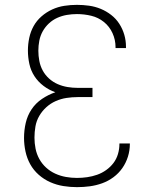

<svg xmlns="http://www.w3.org/2000/svg" viewBox="-20 -763 640 791"><path d="M297 8Q269 8 241 3.5Q213 -1 187 -12.5Q161 -24 139.5 -43Q118 -62 104.5 -86.5Q91 -111 85 -139Q79 -167 79 -195Q79 -226 86 -256.5Q93 -287 110 -312.5Q127 -338 153 -355.5Q179 -373 208 -383Q182 -392 159.5 -409Q137 -426 122 -449Q107 -472 101 -499.5Q95 -527 95 -555Q95 -581 100.5 -607Q106 -633 118.5 -655.5Q131 -678 151 -695.5Q171 -713 195 -724Q219 -735 245 -739Q271 -743 297 -743Q322 -743 347 -739.5Q372 -736 395 -726.5Q418 -717 438 -701.5Q458 -686 471.5 -665Q485 -644 492 -620Q499 -596 499 -571Q499 -569 499 -568Q499 -567 499 -565H456Q456 -566 456 -567Q456 -568 456 -569Q456 -599 443.5 -626.5Q431 -654 408 -672.5Q385 -691 356 -698Q327 -705 297 -705Q276 -705 255.5 -701.5Q235 -698 216 -689.5Q197 -681 181.5 -666.5Q166 -652 156 -634Q146 -616 142 -595.5Q138 -575 138 -554Q138 -533 142 -512Q146 -491 156 -472.5Q166 -454 182 -439.5Q198 -425 217.5 -416.5Q237 -408 258 -404.5Q279 -401 300 -401H361V-363H300Q277 -363 254 -359.5Q231 -356 209.5 -346.5Q188 -337 170.5 -321Q153 -305 141.5 -285Q130 -265 126 -242Q122 -219 122 -196Q122 -173 126.5 -150.5Q131 -128 142 -108Q153 -88 170 -72.5Q187 -57 208 -47.5Q229 -38 251.5 -34Q274 -30 297 -30Q318 -30 339 -33Q360 -36 380 -43Q400 -50 417.5 -62.5Q435 -75 447.5 -91.5Q460 -108 466 -128.5Q472 -149 472 -170Q472 -171 472 -171.5Q472 -172 472 -172H515Q515 -172 515 -171Q515 -170 515 -170Q515 -143 507 -117.5Q499 -92 484 -70.5Q469 -49 447.5 -33Q426 -17 401 -8Q376 1 350 4.5Q324 8 297 8Z"/></svg>

Font: Zed Sans Extralight Extended
Style: Regular
Weight: 200
Width: 7
Designer: Belleve Invis
Foundry: Belleve Invis
Version: Version 1.0.0; ttfautohint (v1.8.4)